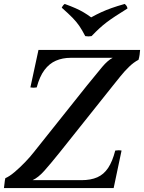

<svg xmlns="http://www.w3.org/2000/svg" viewBox="-27 -953 730 973"><path d="M168 -700H683Q682 -687 680.5 -675.5Q679 -664 675 -650L544 -660H331Q290 -660 256.5 -645.5Q223 -631 198.5 -598.5Q174 -566 159 -510Q143 -507 127 -510ZM549 0H-7Q-5 -12 -4 -24.5Q-3 -37 0 -50L138 -40H386Q433 -40 466 -54.5Q499 -69 521 -102Q543 -135 557 -190Q574 -193 589 -190ZM544 -660 675 -650Q650 -637 626.5 -614Q603 -591 583 -566Q563 -541 546 -520L275 -180Q230 -124 198.5 -88.5Q167 -53 138 -40L0 -50Q21 -59 47.5 -81.5Q74 -104 100 -131Q126 -158 143 -180L414 -520Q464 -582 491.5 -614.5Q519 -647 544 -660ZM605 -933Q610 -929 614 -923.5Q618 -918 619 -910Q582 -887 557 -870.5Q532 -854 513.5 -840Q495 -826 477 -809.5Q459 -793 437 -770Q421 -767 405 -770Q389 -801 375 -821.5Q361 -842 341 -862.5Q321 -883 286 -914Q292 -927 301 -933Q334 -921 356.5 -911Q379 -901 397.5 -890Q416 -879 435 -865Q462 -880 486 -891Q510 -902 538 -912Q566 -922 605 -933Z"/></svg>

Font: Poltawski Nowy
Style: Italic
Weight: 400
Italic angle: -12°
Designer: Adam Pótawski, Mateusz Machalski, Borys Kosmynka, Ania Wieluska
Foundry: Capitalics.wtf
Version: Version 1.001;gftools[0.9.25]